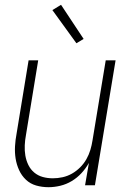

<svg xmlns="http://www.w3.org/2000/svg" viewBox="-20 -771 540 799"><path d="M182 8Q155 8 130.5 1Q106 -6 88 -23Q70 -40 59.5 -63Q49 -86 45 -111Q41 -136 42.5 -162.5Q44 -189 49 -215L99 -520H139L88 -209Q84 -188 83 -166Q82 -144 85.5 -123.5Q89 -103 98 -84.5Q107 -66 122.5 -53Q138 -40 158 -34.5Q178 -29 200 -29Q220 -29 240.5 -33.5Q261 -38 279.5 -48.5Q298 -59 313.5 -74.5Q329 -90 339.5 -108.5Q350 -127 356 -147Q362 -167 365 -187L420 -520H461L375 0H334L350 -93Q337 -70 319 -50.5Q301 -31 278.5 -17.5Q256 -4 231 2Q206 8 182 8ZM298 -591 198 -729 234 -751 328 -609Z"/></svg>

Font: Iosevka SS04 Extralight
Style: Italic
Weight: 200
Italic angle: -9°
Monospace: yes
Designer: Belleve Invis
Foundry: Belleve Invis
Version: Version 19.0.0; ttfautohint (v1.8.4)